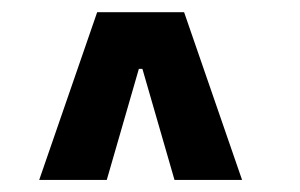

<svg xmlns="http://www.w3.org/2000/svg" viewBox="-20 -820 490 314"><path d="M265.4 -525.7 212.9 -707.4H207.1L154.6 -525.7H44.1L138.9 -800H281.1L375.9 -525.7Z"/></svg>

Font: League Mono Thin Condensed
Style: Regular
Weight: 100
Width: 1
Designer: Tyler Finck
Foundry: The League of Moveable Type / Tyler Finck
Version: Version 2.300;RELEASE